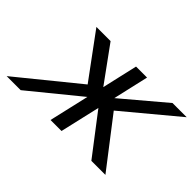

<svg xmlns="http://www.w3.org/2000/svg" viewBox="-90 -774 1024 1024"><g transform="rotate(45 422.0 -262.0)"><path d="M545 -524 499 -323 737 -524H844L544 -274L755 0H649L476 -226L424 0H341L393 -226L116 0H10L347 -274L163 -524H270L416 -323L462 -524Z"/></g></svg>

Font: Miedinger
Style: Italic
Weight: 400
Italic angle: -13°
Version: Version 001.000